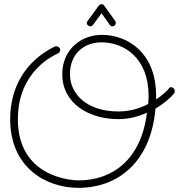

<svg xmlns="http://www.w3.org/2000/svg" viewBox="-20 -886 862 925"><path d="M732 -408C732 -413 732 -419 732 -425C732 -632 595 -718 471 -718C369 -718 280 -646 280 -529C280 -385 412 -312 550 -312C600 -312 646 -324 688 -343C660 -116 521 -17 359 -17C333 -17 66 -27 66 -312C66 -547 246 -622 258 -628C265 -631 270 -638 270 -645C270 -656 260 -663 251 -663C249 -663 244 -662 242 -661C104 -592 29 -467 29 -312C29 -79 201 19 358 19C550 19 707 -107 729 -363C770 -387 805 -417 820 -438C822 -441 822 -444 822 -447C822 -456 815 -466 804 -466C800 -466 798 -465 796 -462C786 -449 756 -421 732 -408ZM694 -385C652 -363 604 -349 551 -349C396 -349 317 -435 317 -529C317 -627 385 -682 469 -682C577 -682 696 -608 696 -423C696 -411 695 -397 694 -385ZM482 -859C479 -863 474 -866 470 -866C464 -866 459 -863 456 -859L402 -785C399 -782 398 -779 398 -775C398 -767 406 -759 415 -759C420 -759 425 -762 428 -766L469 -822L509 -766C512 -761 517 -759 522 -759C531 -759 538 -767 538 -775C538 -778 537 -782 535 -785Z"/></svg>

Font: Sacramento
Style: Regular
Weight: 400
Designer: Astigmatic (AOETI)
Foundry: Astigmatic (AOETI)
Version: Version 1.000